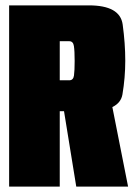

<svg xmlns="http://www.w3.org/2000/svg" viewBox="-20 -695 503 715"><path d="M14 0H202.5V-281H309.5Q425.5 -281 436 -343.5Q446.5 -406 446.5 -468.5Q446.5 -533 436.8 -604Q427 -675 311 -675H14ZM264 0H457L393.5 -321L214 -308ZM202.5 -396V-541.5H238Q252.5 -541.5 255.2 -523.5Q258 -505.5 258 -468Q258 -431.5 255.5 -413.8Q253 -396 238 -396Z"/></svg>

Font: Anybody ExtraCondensed Black
Style: Regular
Weight: 900
Width: 2
Version: Version 1.113;gftools[0.9.25]